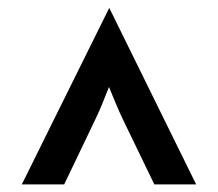

<svg xmlns="http://www.w3.org/2000/svg" viewBox="-20 -587 561 494"><path d="M36.1 -112.5H145.1L225 -279.2C237.5 -304.9 249.3 -334.7 260.4 -363.2C272.2 -334.7 284 -304.9 296.5 -279.2L377.1 -112.5H484.7L261.1 -566.7Z"/></svg>

Font: Afacad
Style: Bold
Weight: 700
Designer: Kristian Moeller
Foundry: Dicotype
Version: Version 1.000